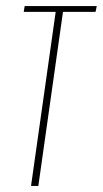

<svg xmlns="http://www.w3.org/2000/svg" viewBox="-20 -611 338 631"><path d="M82 0 163 -572H58L61 -591H298L294 -572H187L106 0Z"/></svg>

Font: Alumni Sans Thin
Style: Italic
Weight: 100
Italic angle: -8°
Designer: Robert E. Leuschke
Foundry: Robert E. Leuschke
Version: Version 1.016